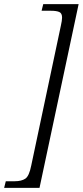

<svg xmlns="http://www.w3.org/2000/svg" viewBox="-71 -780 400 928"><path d="M-51 128 -43 96H0Q33 96 51.5 83.5Q70 71 80 20L223 -655Q229 -681 229 -695Q229 -716 215.5 -722Q202 -728 175 -728H130L138 -760H309L120 128Z"/></svg>

Font: Noto Serif Condensed Light
Style: Italic
Weight: 300
Width: 3
Italic angle: -12°
Designer: Monotype Design Team
Foundry: Monotype Imaging Inc.
Version: Version 2.014; ttfautohint (v1.8.4.7-5d5b)